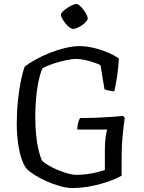

<svg xmlns="http://www.w3.org/2000/svg" viewBox="-20 -954 732 974"><path d="M347 0Q319 0 284 -10Q249 -20 215 -35Q181 -50 154 -67.5Q127 -85 114 -99Q90 -131 77.5 -193Q65 -255 65 -325Q65 -386 71 -443.5Q77 -501 86.5 -547Q96 -593 106 -617Q127 -633 160 -651.5Q193 -670 232 -685.5Q271 -701 310.5 -710.5Q350 -720 383 -720Q418 -720 455.5 -711Q493 -702 527 -687.5Q561 -673 583 -657Q580 -604 573 -560Q566 -516 560 -491Q539 -493 527.5 -495.5Q516 -498 510 -501L490 -623Q478 -630 455.5 -637.5Q433 -645 409 -650Q385 -655 367 -655Q345 -655 312 -648Q279 -641 247 -630Q215 -619 195 -607Q186 -586 179 -557.5Q172 -529 167.5 -495.5Q163 -462 161 -427Q159 -392 159 -358Q159 -314 163 -271.5Q167 -229 175 -195Q183 -161 193 -140Q204 -128 225 -115.5Q246 -103 272.5 -92Q299 -81 324 -74Q349 -67 368 -67Q393 -67 420 -70.5Q447 -74 471.5 -80Q496 -86 512 -92V-197Q512 -233 516 -259.5Q520 -286 524 -297H372Q372 -315 376.5 -331.5Q381 -348 386 -355Q422 -355 461.5 -356.5Q501 -358 538 -360.5Q575 -363 604 -366L613 -356Q609 -332 603 -274.5Q597 -217 597 -147V-63Q583 -54 556 -43Q529 -32 494 -22Q459 -12 421.5 -6Q384 0 347 0ZM350 -807Q344 -807 333 -815Q322 -823 312.5 -835Q303 -847 296 -859Q289 -871 289 -878Q289 -886 298.5 -895.5Q308 -905 321 -913.5Q334 -922 347 -928Q360 -934 367 -934Q375 -934 384.5 -925.5Q394 -917 403.5 -904.5Q413 -892 419 -880Q425 -868 425 -860Q425 -854 417 -844.5Q409 -835 396.5 -826.5Q384 -818 371.5 -812.5Q359 -807 350 -807Z"/></svg>

Font: Texturina 12pt Light
Style: Regular
Weight: 300
Designer: Guillermo Torres Carreño
Foundry: Omnibus-Type
Version: Version 1.002